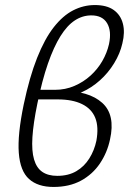

<svg xmlns="http://www.w3.org/2000/svg" viewBox="-20 -733 511 761"><path d="M192 8Q130 8 95 -23.5Q60 -55 54.5 -127Q49 -199 74 -319Q97 -428 127 -503.5Q157 -579 193 -625Q229 -671 270 -692Q311 -713 356 -713Q403 -713 430.5 -693.5Q458 -674 467 -639.5Q476 -605 465 -561Q456 -521 432.5 -482.5Q409 -444 376 -414.5Q343 -385 304 -367.5Q265 -350 222 -350L225 -373Q332 -373 385 -325.5Q438 -278 416 -180Q405 -128 376 -85Q347 -42 301 -17Q255 8 192 8ZM207 -36Q251 -36 282.5 -54.5Q314 -73 334 -105Q354 -137 362 -175Q372 -230 357.5 -266Q343 -302 305 -320.5Q267 -339 209 -339H123L131 -377H198Q239 -377 275 -392.5Q311 -408 339 -433.5Q367 -459 385.5 -491Q404 -523 412 -558Q423 -610 404.5 -641Q386 -672 342 -672Q307 -672 276.5 -652Q246 -632 219.5 -589.5Q193 -547 170 -481Q147 -415 128 -322Q112 -244 108.5 -189.5Q105 -135 115 -101Q125 -67 148 -51.5Q171 -36 207 -36Z"/></svg>

Font: Ysabeau Infant Light
Style: Italic
Weight: 300
Italic angle: -12°
Designer: Christian Thalmann (Catharsis Fonts)
Version: Version 2.001;gftools[0.9.30]; featfreeze: ss01,ss02,lnum